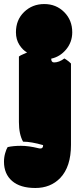

<svg xmlns="http://www.w3.org/2000/svg" viewBox="-71 -749 394 949"><path d="M279.8 -32.7V-435.1Q269 -445.8 260 -451.7Q251 -457.5 249.3 -458.7Q247.6 -460 247.1 -460Q221.2 -440.4 196.3 -440.4Q182.1 -440.4 182.1 -459Q225.6 -468.3 255.9 -504.6Q286.1 -541 286.1 -589.4Q286.1 -649.4 246.3 -689.2Q206.5 -729 147.7 -729Q88.9 -729 48.3 -689.9Q7.8 -650.9 7.8 -589.4Q7.8 -553.7 24.9 -527.1Q42 -500.5 63 -489.7Q51.8 -483.9 41.5 -480Q31.2 -476.1 22.5 -469.7V-145.5Q22.5 -85.4 43 -48.8Q83 -48.8 142.1 -31.7Q142.1 -15.1 129.4 -15.1Q121.6 -15.1 118.2 -16.6Q70.3 -28.3 32.7 -28.3Q-4.9 -28.3 -33.2 -22Q-39.6 -12.2 -45.4 8.1Q-51.3 28.3 -51.3 50.3Q-51.3 110.8 -11.2 145.5Q28.8 180.2 103.8 180.2Q178.7 180.2 226.6 130.9Q279.8 75.2 279.8 -32.7Z"/></svg>

Font: Friends & Family
Style: Regular
Weight: 400
Designer: Sarang Kulkarni, Maithili Shingre, Noopur Datye
Foundry: Ek Type
Version: Version 1.000;hotconv 1.0.117;makeotfexe 2.5.65602